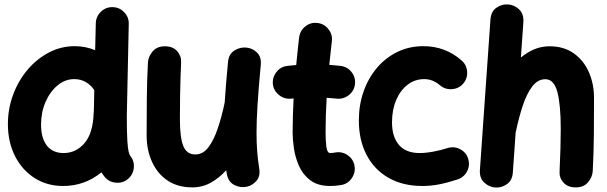

<svg xmlns="http://www.w3.org/2000/svg" viewBox="-20 -771 2733 865"><path d="M316.4 -563Q365.2 -563 408.7 -544.9L411.6 -666.5Q412.6 -696.8 434.8 -718.3Q457 -739.7 487.8 -738.8Q518.1 -738.3 539.6 -715.8Q561 -693.4 560.1 -663.1L551.3 -248.5Q551.3 -173.3 553.7 -136.5Q556.2 -99.6 559.8 -86.4Q563.5 -73.2 566.4 -69.3Q585.9 -45.9 582.8 -14.9Q579.6 16.1 556.2 35.6Q532.7 55.2 501.5 52Q470.2 48.8 451.2 25.4Q443.4 15.6 437 5.4Q361.8 66.9 264.6 66.9Q191.9 66.9 135.7 31Q79.6 -4.9 47.6 -67.9Q15.6 -130.9 15.6 -211.9Q15.6 -282.2 39.6 -345.7Q63.5 -409.2 105.2 -458Q147 -506.8 201.2 -534.9Q255.4 -563 316.4 -563ZM165 -209.5Q165 -147.9 191.4 -114.7Q217.8 -81.5 266.6 -81.5Q322.3 -81.5 360.6 -126Q398.9 -170.4 401.9 -261.2Q401.9 -265.6 402.8 -269.5L404.8 -364.7Q390.6 -387.2 367.2 -400.9Q343.8 -414.6 314.5 -414.6Q273.4 -414.6 239.5 -386.5Q205.6 -358.4 185.3 -312Q165 -265.6 165 -209.5Z M1154.8 -478.5Q1145 -374 1140.4 -301.3Q1135.7 -228.5 1135.7 -173.3Q1135.7 -127.4 1138.7 -89.1Q1141.6 -50.8 1147.9 -11.7Q1153.3 22 1136.2 42.7Q1119.1 63.5 1093.8 69.8Q1064.9 76.7 1036.4 62.7Q1007.8 48.8 1001.5 11.2Q1000 3.4 999 -3.9Q967.8 30.8 929.7 52Q891.6 73.2 846.7 73.2Q780.3 73.2 734.4 42Q688.5 10.7 664.6 -42.5Q640.6 -95.7 640.6 -161.1Q640.6 -239.7 641.4 -323.5Q642.1 -407.2 646.5 -489.7Q648.4 -517.1 668 -539.8Q687.5 -562.5 722.7 -562.5Q759.3 -562.5 778.3 -540.5Q797.4 -518.6 795.9 -489.7Q794.4 -454.1 793.2 -418.5Q792 -382.8 791.3 -338.9Q790.5 -294.9 790.5 -234.4Q790.5 -150.9 805.9 -113Q821.3 -75.2 859.9 -75.2Q895 -75.2 919.7 -108.4Q944.3 -141.6 961.9 -194.8Q979.5 -248 992.2 -308.6Q994.6 -348.1 998.5 -393.6Q1002.4 -439 1007.3 -492.2Q1010.7 -527.8 1036.4 -543.7Q1062 -559.6 1090.3 -556.6Q1117.2 -554.2 1137.7 -534.4Q1158.2 -514.6 1154.8 -478.5Z M1579.1 -391.1Q1575.2 -360.8 1550.8 -342Q1526.4 -323.2 1496.1 -326.7Q1474.6 -329.1 1451.7 -330.6Q1449.2 -291.5 1448 -252.2Q1446.8 -212.9 1446.8 -173.3Q1446.8 -137.7 1450.4 -109.6Q1454.1 -81.5 1467.8 -81.5Q1477.1 -81.5 1490.7 -84Q1521 -89.4 1546.4 -71.8Q1571.8 -54.2 1577.1 -24.4Q1582.5 5.4 1565.2 31.2Q1547.9 57.1 1517.6 62.5Q1504.4 64.9 1491.9 65.9Q1479.5 66.9 1467.8 66.9Q1412.1 66.9 1378.2 41.3Q1344.2 15.6 1327.1 -23.2Q1310.1 -62 1304.2 -102.8Q1298.3 -143.6 1298.3 -173.3Q1298.3 -212.4 1299.6 -251Q1300.8 -289.6 1302.7 -327.6Q1297.9 -327.1 1292.5 -326.7Q1262.2 -323.2 1237.8 -342.3Q1213.4 -361.3 1209.5 -391.1Q1206.1 -421.4 1225.1 -446Q1244.1 -470.7 1273.9 -474.1Q1293.9 -476.6 1314.5 -478Q1317.4 -509.3 1320.8 -540.5Q1324.2 -571.8 1327.6 -602.5Q1331.5 -632.8 1355.7 -652.1Q1379.9 -671.4 1410.2 -667.5Q1440.4 -664.1 1459.7 -639.6Q1479 -615.2 1475.1 -585Q1472.2 -558.1 1469.2 -531.7Q1466.3 -505.4 1463.4 -479Q1490.2 -477.1 1515.1 -474.1Q1545.4 -470.2 1564.2 -445.8Q1583 -421.4 1579.1 -391.1Z M2066.9 -394.5Q2047.4 -371.6 2016.4 -369.4Q1985.4 -367.2 1962.4 -386.7Q1929.7 -414.6 1891.6 -414.6Q1849.1 -414.6 1816.4 -389.4Q1783.7 -364.3 1764.9 -320.3Q1746.1 -276.4 1746.1 -219.7Q1746.1 -154.8 1777.3 -118.2Q1808.6 -81.5 1870.6 -81.5Q1897.9 -81.5 1933.3 -88.1Q1968.8 -94.7 1998 -104.5Q2027.3 -112.8 2054.7 -97.9Q2082 -83 2089.8 -53.7Q2098.1 -23.9 2083.3 2.7Q2068.4 29.3 2039.1 38.1Q1994.6 52.7 1957.5 59.8Q1920.4 66.9 1883.3 66.9Q1794.4 66.9 1730.2 30Q1666 -6.8 1631.3 -73.5Q1596.7 -140.1 1596.7 -228.5Q1596.7 -298.8 1618.2 -359.4Q1639.6 -419.9 1678.7 -465.8Q1717.8 -511.7 1771 -537.4Q1824.2 -563 1887.2 -563Q1986.3 -563 2059.1 -499Q2082 -479.5 2084.5 -448.5Q2086.9 -417.5 2066.9 -394.5Z M2210 73.7Q2182.6 71.3 2161.1 51Q2139.6 30.8 2142.1 -5.4L2189.5 -682.1Q2191.9 -719.2 2216.6 -736.3Q2241.2 -753.4 2269.5 -751Q2296.9 -749 2318.6 -728.8Q2340.3 -708.5 2337.9 -671.4L2326.7 -511.7Q2354.5 -535.2 2386.7 -548.8Q2418.9 -562.5 2456.1 -562.5Q2519.5 -562.5 2564.2 -531.2Q2608.9 -500 2632.6 -447Q2656.2 -394 2656.2 -328.1Q2656.2 -249.5 2655.5 -165.8Q2654.8 -82 2650.4 0.5Q2648.4 27.8 2628.9 50.5Q2609.4 73.2 2574.2 73.2Q2537.6 73.2 2518.3 51.3Q2499 29.3 2501 1Q2503.4 -53.2 2504.9 -100.6Q2506.3 -147.9 2506.3 -189.9Q2506.3 -299.3 2491 -356.7Q2475.6 -414.1 2437 -414.1Q2402.3 -414.1 2377.4 -380.9Q2352.5 -347.7 2335 -294.4Q2317.4 -241.2 2304.7 -180.7Q2304.2 -177.7 2303.2 -174.8L2290.5 5.4Q2288.1 42.5 2262.9 59.3Q2237.8 76.2 2210 73.7Z"/></svg>

Font: Mikhak-DS1-FD ExtraBold
Style: Regular
Weight: 800
Designer: Amin Abedi
Version: Version 3.2